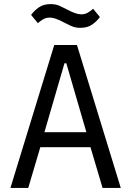

<svg xmlns="http://www.w3.org/2000/svg" viewBox="-20 -918 640 938"><path d="M373 -782Q347 -782 328 -791Q309 -800 293 -808Q269 -821 252.5 -826.5Q236 -832 223 -832Q206 -832 193 -825Q180 -818 165 -805L132 -845Q146 -865 169 -881.5Q192 -898 227 -898Q253 -898 272 -889Q291 -880 307 -872Q331 -859 347.5 -853.5Q364 -848 377 -848Q394 -848 407 -855Q420 -862 435 -875L468 -835Q454 -815 431 -798.5Q408 -782 373 -782ZM481 0 422 -199H177L118 0H31L245 -698H356L570 0ZM304 -609H295L197 -272H402Z"/></svg>

Font: PlemolJP35 Console
Style: Regular
Weight: 400
Version: v2.0.3; ttfautohint (v1.8.4.7-5d5b-dirty) -l 6 -r 45 -G 200 